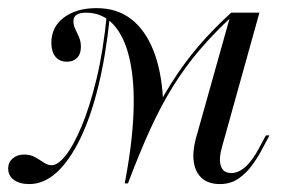

<svg xmlns="http://www.w3.org/2000/svg" viewBox="-55 -446 710 477"><path d="M254.8 9.7Q273.4 -86.3 276.6 -164.1Q279.8 -241.9 267.3 -298Q254.8 -354 227.4 -384.3Q200 -414.5 158.9 -414.5Q127.4 -414.5 127.4 -393.5Q127.4 -383.1 132.3 -373.4Q137.1 -363.7 141.5 -353.2Q146 -342.7 146 -329.8Q146 -312.1 136.7 -302.4Q127.4 -292.7 111.3 -292.7Q92.7 -292.7 82.7 -305.2Q72.6 -317.7 72.6 -339.5Q72.6 -379 103.6 -402.4Q134.7 -425.8 184.7 -425.8Q235.5 -425.8 270.6 -398.8Q305.6 -371.8 325.8 -321.4Q346 -271 350 -200Q333.9 -168.5 319.8 -136.7Q305.6 -104.8 291.9 -69.4Q278.2 -33.9 262.9 9.7ZM17.7 11.3Q-6.5 11.3 -20.6 0.8Q-34.7 -9.7 -34.7 -27.4Q-34.7 -42.7 -23.4 -52.4Q-12.1 -62.1 4.8 -62.1Q20.2 -62.1 31.9 -55.6Q43.5 -49.2 53.6 -42.3Q63.7 -35.5 73.4 -35.5Q88.7 -35.5 108.1 -59.7Q127.4 -83.9 147.6 -131.9Q167.7 -179.8 184.7 -249.6Q201.6 -319.4 210.5 -410.5L217.7 -403.2Q208.1 -308.9 189.5 -232.7Q171 -156.5 144.4 -101.6Q117.7 -46.8 85.9 -17.7Q54 11.3 17.7 11.3ZM254.8 9.7Q282.3 -66.9 310.5 -127.8Q338.7 -188.7 370.2 -238.7Q401.6 -288.7 438.3 -331.5Q475 -374.2 519.4 -414.5L521.8 -405.6Q477.4 -364.5 441.5 -322.6Q405.6 -280.6 375.4 -232.3Q345.2 -183.9 318.1 -124.6Q291.1 -65.3 262.9 9.7ZM491.1 11.3Q463.7 11.3 447.2 -2.8Q430.6 -16.9 426.6 -42.7Q422.6 -68.5 431.5 -101.6L519.4 -414.5H589.5L497.6 -84.7Q487.9 -52.4 493.5 -34.3Q499.2 -16.1 519.4 -16.1Q537.9 -16.1 555.2 -31.9Q572.6 -47.6 589.5 -79.8L605.6 -109.7H614.5L596 -75Q585.5 -54.8 571 -35.1Q556.5 -15.3 537.1 -2Q517.7 11.3 491.1 11.3Z"/></svg>

Font: Playfair 144pt Light
Style: Italic
Weight: 300
Italic angle: -15.6°
Designer: Claus Eggers Sørensen
Foundry: Claus Eggers Sørensen
Version: Version 2.001;gftools[0.9.30]